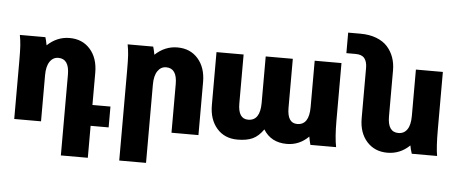

<svg xmlns="http://www.w3.org/2000/svg" viewBox="-56 -854 2837 1192"><g transform="rotate(5 1362.0 -257.5)"><path d="M39.1 -522.9H198.2Q203.6 -506.8 210 -473.1Q271 -530.8 349.1 -530.8Q429.2 -530.8 477.5 -475.8Q525.9 -420.9 525.9 -330.1V-128.9H638.2V1H525.9V200.2H357.9V-303.2Q357.9 -401.9 290 -401.9Q256.8 -401.9 236.8 -372.3Q216.8 -342.8 216.8 -288.1V0H49.8V-359.9Q49.8 -425.3 47.6 -457.3Q45.4 -489.3 39.1 -522.9Z M710.9 -522.9H870.1Q875.5 -506.8 881.8 -473.1Q942.9 -530.8 1021 -530.8Q1101.1 -530.8 1149.4 -475.8Q1197.8 -420.9 1197.8 -330.1V0H1029.8V-303.2Q1029.8 -401.9 961.9 -401.9Q928.7 -401.9 908.7 -372.3Q888.7 -342.8 888.7 -288.1V200.2H721.7V-359.9Q721.7 -425.3 719.5 -457.3Q717.3 -489.3 710.9 -522.9Z M1571.3 -233.9V-522.9H1740.2V-217.8Q1740.2 -122.1 1802.2 -122.1Q1876.5 -122.1 1876.5 -233.9V-522.9H2043.5V-163.1Q2043.5 -61 2055.7 0H1895.5Q1888.7 -24.4 1884.3 -50.8Q1826.7 6.8 1748.5 6.8Q1649.9 6.8 1602.5 -70.8Q1572.3 -27.3 1535.9 -10.3Q1499.5 6.8 1441.4 6.8Q1360.4 6.8 1312.5 -48.3Q1264.6 -103.5 1264.6 -192.9V-522.9H1433.6V-217.8Q1433.6 -122.1 1496.6 -122.1Q1571.3 -122.1 1571.3 -233.9Z M2685.1 0H2527.3Q2518.1 -27.3 2514.2 -50.8Q2455.1 6.8 2375 6.8Q2295.9 6.8 2247.1 -47.6Q2198.2 -102.1 2198.2 -192.9V-505.9Q2198.2 -544.9 2181.6 -565.9Q2165 -586.9 2126.5 -586.9H2068.4V-714.8H2145Q2201.2 -714.8 2244.4 -698.2Q2287.6 -681.6 2313.7 -652.6Q2339.8 -623.5 2353 -586.4Q2366.2 -549.3 2366.2 -505.9V-217.8Q2366.2 -121.1 2433.1 -121.1Q2468.3 -121.1 2487.8 -149.4Q2507.3 -177.7 2507.3 -233.9V-522.9H2675.3V-163.1Q2675.3 -54.7 2685.1 0Z"/></g></svg>

Font: LT Superior Black
Style: Regular
Weight: 900
Designer: Daniel Lyons
Foundry: LyonsType
Version: Version 2.005